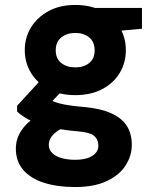

<svg xmlns="http://www.w3.org/2000/svg" viewBox="-20 -528 639 775"><path d="M283 227Q211 227 157 209.5Q103 192 73.5 157.5Q44 123 44 72Q44 34 64.5 1.5Q85 -31 123 -56Q161 -81 215 -99L262 -22Q220 -9 198.5 11.5Q177 32 177 57Q177 77 191.5 90.5Q206 104 230 110.5Q254 117 283 117Q311 117 332 110.5Q353 104 365 91Q377 78 377 60Q377 35 360 20.5Q343 6 293 2Q244 -2 205 -10Q166 -18 135.5 -28.5Q105 -39 83.5 -52Q62 -65 49 -78V-101L159 -221L257 -189L129 -55L175 -128Q185 -123 196 -118.5Q207 -114 222.5 -110Q238 -106 261.5 -102.5Q285 -99 321 -96Q386 -90 428.5 -71Q471 -52 491.5 -20.5Q512 11 512 57Q512 100 487.5 139Q463 178 412 202.5Q361 227 283 227ZM284 -144Q221 -144 175.5 -168.5Q130 -193 105 -234Q80 -275 80 -326Q80 -376 105 -417Q130 -458 175.5 -483Q221 -508 284 -508Q347 -508 393 -483Q439 -458 463.5 -417Q488 -376 488 -326Q488 -275 463.5 -234Q439 -193 393 -168.5Q347 -144 284 -144ZM284 -256Q318 -256 340 -273.5Q362 -291 362 -325Q362 -359 340 -377Q318 -395 284 -395Q250 -395 227.5 -377Q205 -359 205 -325Q205 -291 227.5 -273.5Q250 -256 284 -256ZM366 -395 345 -496H553V-412Z"/></svg>

Font: DM Sans 28pt Black
Style: Regular
Weight: 900
Version: Version 4.004;gftools[0.9.30]